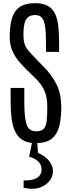

<svg xmlns="http://www.w3.org/2000/svg" viewBox="-20 -890 437 1207"><path d="M205.1 9.8Q153.3 9.8 121.8 -10Q90.3 -29.8 74.2 -65.2Q58.1 -100.6 52.5 -147.9Q46.9 -195.3 46.9 -251.5V-337.4H132.8V-250Q132.8 -150.9 147 -107.7Q161.1 -64.5 208 -64.5Q240.2 -64.5 254.9 -80.1Q269.5 -95.7 273.4 -129.6Q277.3 -163.6 277.3 -218.3Q277.3 -279.8 258.8 -321Q240.2 -362.3 200.2 -400.4L146.5 -452.6Q122.6 -476.1 98.1 -504.9Q73.7 -533.7 57.4 -571.5Q41 -609.4 41 -658.2Q41 -721.7 53.5 -769.3Q65.9 -816.9 100.6 -843.5Q135.3 -870.1 200.7 -870.1Q253.4 -870.1 283.9 -851.1Q314.5 -832 328.9 -797.6Q343.3 -763.2 347.4 -716.3Q351.6 -669.4 351.6 -613.8V-564H269V-620.1Q269 -684.1 263.7 -722.4Q258.3 -760.7 243.9 -778.1Q229.5 -795.4 201.2 -795.4Q175.3 -795.4 158.7 -783.7Q142.1 -772 134.8 -744.9Q127.4 -717.8 127.4 -670.4Q127.4 -632.8 136.2 -609.4Q145 -585.9 162.8 -566.2Q180.7 -546.4 206.5 -519.5L260.3 -464.4Q307.6 -416 336.4 -357.2Q365.2 -298.3 365.2 -216.3Q365.2 -147.9 352.5 -96.9Q339.8 -45.9 305.4 -18.1Q271 9.8 205.1 9.8ZM179.2 296.9Q154.8 296.9 128.4 290V244.6Q174.8 244.6 199 234.9Q223.1 225.1 232.2 209.2Q241.2 193.4 241.2 175.3Q241.2 142.1 217.3 122.1Q193.4 102.1 163.1 95.7L182.6 0H213.9L218.8 70.8Q268.1 93.3 290.5 124Q313 154.8 313 186Q313 215.3 296.1 240.5Q279.3 265.6 249 281.2Q218.8 296.9 179.2 296.9Z"/></svg>

Font: AntonioLight
Style: Regular
Weight: 300
Designer: Vernon Adams
Foundry: Vernon Adams
Version: Version 1.002